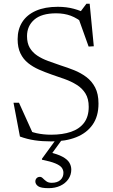

<svg xmlns="http://www.w3.org/2000/svg" viewBox="-20 -728 590 1002"><path d="M437.5 -653.5 396.5 -662.5 431 -708.5H448L469.5 -486.5L442.5 -485L387.5 -638.5L421.5 -602Q383 -633.5 349 -646Q315 -658.5 273 -658.5Q197 -658.5 159 -625.5Q121 -592.5 121 -539.5Q121 -503 135.2 -478.8Q149.5 -454.5 174.2 -438Q199 -421.5 230.8 -409.8Q262.5 -398 297 -386.5Q332 -375.5 366.5 -361.8Q401 -348 430 -326.5Q459 -305 476.5 -271.5Q494 -238 494 -187.5Q494 -121 463.2 -77.2Q432.5 -33.5 377.5 -11.8Q322.5 10 248.5 10Q199.5 10 161 4.2Q122.5 -1.5 84 -15.5L50.5 -192H79L160 -13L99 -61Q135.5 -40.5 171.2 -32.8Q207 -25 247 -25Q306.5 -25 350.5 -40Q394.5 -55 418.8 -87.2Q443 -119.5 443 -170.5Q443 -212.5 426 -240Q409 -267.5 380.5 -285.2Q352 -303 318 -315.2Q284 -327.5 249.5 -339Q215 -351 183.2 -365Q151.5 -379 126.5 -399Q101.5 -419 86.8 -449.2Q72 -479.5 72 -523.5Q72 -575 96.2 -613Q120.5 -651 167.5 -671.8Q214.5 -692.5 281.5 -692.5Q327 -692.5 365 -682.2Q403 -672 437.5 -653.5ZM233.5 254Q193.5 254 179 243.8Q164.5 233.5 164.5 219Q164.5 209 171 202Q177.5 195 188.5 195Q196.5 195 204 202.8Q211.5 210.5 222 218.2Q232.5 226 250 226Q279 226 295 211.5Q311 197 311 174Q311 158.5 301.8 146.5Q292.5 134.5 268.2 124.5Q244 114.5 199 105.5V100.5L277.5 -7.5H309.5L239 89.5L234 65.5Q280.5 76 306.2 90Q332 104 342 121Q352 138 352 157Q352 184.5 336.8 206.8Q321.5 229 294.8 241.5Q268 254 233.5 254Z"/></svg>

Font: Newsreader 14pt Light
Style: Regular
Weight: 300
Designer: Hugues Gentile
Foundry: Production Type
Version: Version 1.003